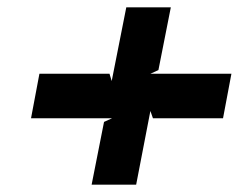

<svg xmlns="http://www.w3.org/2000/svg" viewBox="-20 -553 654 526"><path d="M65 -229H287L265 -219L231 -47H353L392 -249L399 -229H591L614 -351H392L414 -361L448 -533H326L286 -331L280 -351H88Z"/></svg>

Font: Charger EcoBlack
Style: Obl
Weight: 1000
Designer: Jasper
Foundry: Cannot Into Space Fonts
Version: Version 1.1